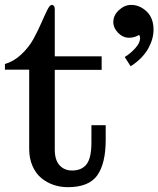

<svg xmlns="http://www.w3.org/2000/svg" viewBox="-30 -755 650 788"><path d="M0 0ZM481.9 -521Q505.4 -535.2 525.1 -557.1Q544.9 -579.1 544.9 -598.1Q544.9 -606.4 541 -611.8Q522 -600.1 500 -600.1Q474.6 -600.1 454.8 -620.1Q435.1 -640.1 435.1 -665Q435.1 -692.4 458.3 -713.6Q481.4 -734.9 508.3 -734.9Q543 -734.9 571.5 -708.3Q600.1 -681.6 600.1 -632.8Q600.1 -595.2 578.6 -556.4Q557.1 -517.6 512.2 -486.8Q509.3 -485.8 506.3 -482.9ZM-9.8 -492.2Q27.8 -503.4 58.3 -532.5Q88.9 -561.5 107.2 -595Q125.5 -628.4 139.4 -660.4Q153.3 -692.4 163.8 -713.6Q174.3 -734.9 182.1 -734.9Q187.5 -734.9 191.2 -730.5Q194.8 -726.1 194.8 -717.8V-523.9H387.2V-468.3H194.8V-141.1Q194.8 -98.1 214.4 -76.7Q233.9 -55.2 266.1 -55.2Q305.2 -55.2 325.2 -80.8Q345.2 -106.4 345.2 -170.9V-241.2H403.8V-181.2Q403.8 -84.5 369.4 -35.6Q335 13.2 248 13.2Q217.8 13.2 190.2 3.9Q162.6 -5.4 139.9 -23.9Q117.2 -42.5 103.5 -73.5Q89.8 -104.5 89.8 -144V-469.2H-9.8Z"/></svg>

Font: Trocchi
Style: Regular
Weight: 400
Designer: vernon adams
Version: Version 1.0; ttfautohint (v0.8) -l 6 -r 50 -G 100